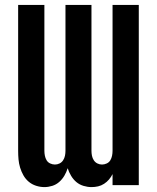

<svg xmlns="http://www.w3.org/2000/svg" viewBox="-20 -755 640 783"><path d="M161 8Q144 8 127 2.5Q110 -3 97 -14Q84 -25 75.5 -40Q67 -55 62 -71.5Q57 -88 55.5 -105Q54 -122 54 -140V-735H161V-140Q161 -130 163 -120Q165 -110 170 -101.5Q175 -93 184.5 -88.5Q194 -84 204 -84Q214 -84 223 -88.5Q232 -93 237.5 -101.5Q243 -110 245 -120Q247 -130 247 -140V-735H353V-140Q353 -130 355 -120Q357 -110 362.5 -101.5Q368 -93 377 -88.5Q386 -84 396 -84Q406 -84 415.5 -88.5Q425 -93 430 -101.5Q435 -110 437 -120Q439 -130 439 -140V-735H546V0H439V-45Q433 -33 424.5 -23Q416 -13 404.5 -5.5Q393 2 380 5Q367 8 353 8Q337 8 320.5 3Q304 -2 291.5 -12.5Q279 -23 270 -38Q261 -53 256 -69Q251 -53 242.5 -38.5Q234 -24 221.5 -13Q209 -2 193 3Q177 8 161 8Z"/></svg>

Font: Zed Mono Semibold Extended
Style: Regular
Weight: 600
Width: 7
Monospace: yes
Designer: Belleve Invis
Foundry: Belleve Invis
Version: Version 1.0.0; ttfautohint (v1.8.4)